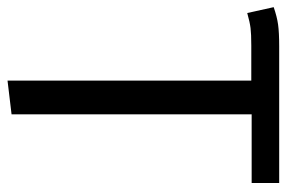

<svg xmlns="http://www.w3.org/2000/svg" viewBox="-154 -418 780 523"><g transform="rotate(90 236.5 -157.0)"><path d="M474 -452H287V202L195 213V-451H100Q68 -451 52 -449Q36 -447 11 -440L-5 -512Q21 -521 42.5 -524Q64 -527 102 -527H474Z"/></g></svg>

Font: FiraGO
Style: Regular
Weight: 400
Designer: bBox Type
Foundry: bBox Type GmbH
Version: Version 1.001;April 20, 2020;FontCreator 12.0.0.2555 64-bit